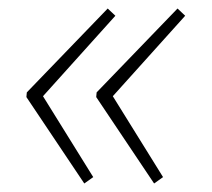

<svg xmlns="http://www.w3.org/2000/svg" viewBox="-20 -475 498 451"><path d="M397 -455 415 -438 245 -249 363 -59 342 -44 206 -247 207 -258ZM233 -455 251 -438 81 -249 199 -59 178 -44 42 -247 43 -258Z"/></svg>

Font: Exo 2 ExtraLight
Style: Italic
Weight: 250
Italic angle: -8°
Designer: Natanael Gama
Foundry: Natanael Gama
Version: Version 2.010